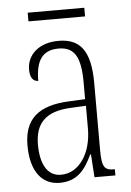

<svg xmlns="http://www.w3.org/2000/svg" viewBox="-50 -701 511 750"><g transform="rotate(-5 205.5 -326.5)"><path d="M87 -629H309V-663H87ZM154 10C224 10 255 -33 282 -90H285L291 0H373V-24H371C333 -24 322 -35 322 -105V-367C322 -496 280 -543 197 -543C120 -543 73 -499 73 -441C73 -411 84 -394 105 -394C105 -476 133 -513 195 -513C258 -513 281 -471 281 -371V-307L218 -304C99 -299 41 -251 41 -147C41 -41 87 10 154 10ZM162 -21C107 -21 82 -72 82 -146C82 -227 121 -274 223 -278L282 -281V-191C282 -95 233 -21 162 -21Z"/></g></svg>

Font: Noto Serif Tamil ExtraCondensed ExtraLight
Style: Regular
Weight: 200
Width: 2
Designer: Indian Type Foundry, Tom Grace, and the Monotype Design Team
Foundry: Monotype Imaging Inc.
Version: Version 2.004